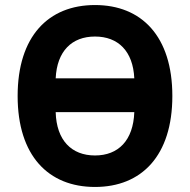

<svg xmlns="http://www.w3.org/2000/svg" viewBox="-20 -730 754 762"><path d="M357 12C542 12 664 -112 664 -349C664 -586 542 -710 357 -710C172 -710 50 -586 50 -349C50 -112 172 12 357 12ZM357 -585C449 -585 508 -527 513 -419H201C206 -527 265 -585 357 -585ZM357 -113C264 -113 204 -173 201 -285H513C509 -173 450 -113 357 -113Z"/></svg>

Font: Braiins Sans
Style: Bold
Weight: 700
Designer: Mike Abbink, Paul van der Laan, Pieter van Rosmalen, Jiri Chlebus, Lubos Buracinsky
Foundry: Bold Monday, Sudetype
Version: Version 1.000;hotconv 1.0.109;makeotfexe 2.5.65596